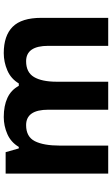

<svg xmlns="http://www.w3.org/2000/svg" viewBox="193 -789 596 1022"><g transform="rotate(-90 491.0 -278.0)"><path d="M719 -556Q812 -556 859.5 -508.5Q907 -461 907 -356V0H758V-319Q758 -437 676 -437Q617 -437 592 -395Q567 -353 567 -274V0H418V-319Q418 -437 336 -437Q274 -437 250.5 -390.5Q227 -344 227 -257V0H78V-546H192L212 -476H220Q245 -518 288.5 -537Q332 -556 379 -556Q439 -556 481 -536.5Q523 -517 545 -476H558Q583 -518 627.5 -537Q672 -556 719 -556Z"/></g></svg>

Font: Noto Sans Tai Tham
Style: Bold
Weight: 700
Designer: Monotype Design Team 2013. Revised by David WIlliams 2020
Foundry: Monotype Imaging Inc.
Version: Version 2.002; ttfautohint (v1.8.4.7-5d5b)